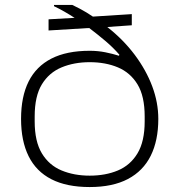

<svg xmlns="http://www.w3.org/2000/svg" viewBox="-20 -743 724 775"><path d="M342 12Q249 12 187.5 -19.5Q126 -51 95.5 -112.5Q65 -174 65 -263Q65 -353 95.5 -414Q126 -475 187.5 -506.5Q249 -538 342 -538Q375 -538 405 -532Q435 -526 460 -518L462 -522Q437 -551 405 -578Q373 -605 340 -630L176 -620V-665L281 -671Q261 -684 240 -696Q219 -708 198 -718V-723H272Q287 -716 301 -708.5Q315 -701 328.5 -693Q342 -685 355 -676L512 -686V-641L413 -634Q478 -583 524 -521.5Q570 -460 594.5 -394.5Q619 -329 619 -263Q619 -176 588.5 -114.5Q558 -53 496.5 -20.5Q435 12 342 12ZM342 -34Q406 -34 456 -55Q506 -76 535 -124Q564 -172 564 -253V-273Q564 -355 535 -402.5Q506 -450 456 -471Q406 -492 342 -492Q279 -492 228.5 -471Q178 -450 149 -402.5Q120 -355 120 -273V-253Q120 -172 149 -124Q178 -76 228.5 -55Q279 -34 342 -34Z"/></svg>

Font: Archivo Expanded Thin
Style: Regular
Weight: 250
Width: 7
Designer: Hector Gatti
Foundry: Omnibus-Type
Version: Version 2.001